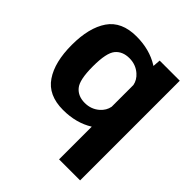

<svg xmlns="http://www.w3.org/2000/svg" viewBox="-220 -743 1110 1110"><g transform="rotate(45 335.0 -188.0)"><path d="M443 222H615V-593H450.5L447 -545.5L442.5 -548.5C390.5 -581 328.5 -597.5 257.5 -597.5C176.5 -597.5 118 -571 81.5 -518C45 -464.5 27 -391.5 27 -298C27 -204.5 45 -130.5 81.5 -77C118 -23 176.5 4 257.5 4C328.5 4 390.5 -12.5 442.5 -45C442.5 -45.5 443 -45.5 443 -45.5ZM443 -386V-208C438.5 -184 426.5 -164 407 -146.5C382 -124.5 352 -113.5 317.5 -113.5C280.5 -113.5 251.5 -125.5 231.5 -150C211 -174 201 -223 201 -297C201 -370.5 211 -419 231.5 -443.5C251.5 -467.5 280.5 -479.5 317.5 -479.5C352 -479.5 382 -468.5 407 -446.5C426.5 -429.5 438.5 -409 443 -386Z"/></g></svg>

Font: Anybody
Style: Bold
Weight: 700
Designer: Tyler Finck
Foundry: Etcetera Type Company
Version: Version 1.110